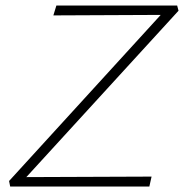

<svg xmlns="http://www.w3.org/2000/svg" viewBox="-20 -678 669 698"><path d="M17 0 13 -20 590 -652 603 -624 174 -622 185 -658H624L629 -639L50 -6L39 -34L531 -36L523 0Z"/></svg>

Font: Ysabeau Office ExtraLight
Style: Italic
Weight: 250
Italic angle: -12°
Designer: Christian Thalmann (Catharsis Fonts)
Version: Version 2.001;gftools[0.9.30]; featfreeze: tnum,lnum,ss02